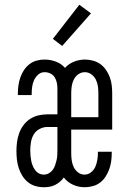

<svg xmlns="http://www.w3.org/2000/svg" viewBox="-20 -778 540 806"><path d="M164 8Q146 8 128.5 3Q111 -2 97 -13.5Q83 -25 73.5 -40.5Q64 -56 58.5 -73Q53 -90 51 -108Q49 -126 49 -144Q49 -163 51.5 -182Q54 -201 60.5 -219Q67 -237 78.5 -252.5Q90 -268 106 -278.5Q122 -289 141 -293.5Q160 -298 179 -298H221V-406Q221 -419 218.5 -431Q216 -443 209.5 -453.5Q203 -464 191.5 -469.5Q180 -475 167 -475Q152 -475 140.5 -465Q129 -455 123 -441.5Q117 -428 115 -413.5Q113 -399 113 -384V-379H55V-387Q55 -404 57.5 -420.5Q60 -437 65.5 -453Q71 -469 80.5 -483.5Q90 -498 103.5 -508.5Q117 -519 133.5 -523.5Q150 -528 167 -528Q191 -528 214 -519.5Q237 -511 253 -493Q268 -510 290.5 -519Q313 -528 336 -528Q353 -528 370 -523.5Q387 -519 401 -509Q415 -499 425 -484.5Q435 -470 441 -453.5Q447 -437 449 -420Q451 -403 451 -386V-234H279V-134Q279 -120 281 -105Q283 -90 289.5 -76.5Q296 -63 308 -54Q320 -45 335 -45Q350 -45 362 -54.5Q374 -64 380 -77.5Q386 -91 388.5 -106Q391 -121 391 -136V-141H449V-133Q449 -116 446.5 -99Q444 -82 438 -66Q432 -50 422.5 -35.5Q413 -21 399.5 -11Q386 -1 369 3.5Q352 8 335 8Q310 8 286.5 -2.5Q263 -13 248 -33Q241 -23 231.5 -15Q222 -7 211 -1.5Q200 4 188 6Q176 8 164 8ZM279 -286H393V-386Q393 -401 391 -415.5Q389 -430 382.5 -443.5Q376 -457 363.5 -466Q351 -475 336 -475Q321 -475 308.5 -466Q296 -457 289.5 -443.5Q283 -430 281 -415.5Q279 -401 279 -386ZM164 -45Q175 -45 185 -50.5Q195 -56 201.5 -65Q208 -74 211.5 -84.5Q215 -95 217.5 -105.5Q220 -116 220.5 -127Q221 -138 221 -149V-245H179Q162 -245 146 -236.5Q130 -228 121.5 -213.5Q113 -199 110 -181.5Q107 -164 107 -146Q107 -136 108 -125Q109 -114 111 -103.5Q113 -93 117 -83Q121 -73 127.5 -64Q134 -55 143.5 -50Q153 -45 164 -45ZM241 -585 202 -615 313 -758 362 -722Z"/></svg>

Font: Iosevka Term Curly Light
Style: Regular
Weight: 300
Designer: Belleve Invis
Foundry: Belleve Invis
Version: Version 32.3.0